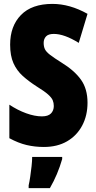

<svg xmlns="http://www.w3.org/2000/svg" viewBox="-20 -744 494 985"><path d="M429 -217Q429 -151 401.5 -99.5Q374 -48 324 -19Q274 10 205 10Q159 10 116.5 0Q74 -10 28 -35V-207Q70 -179 114 -163Q158 -147 195 -147Q227 -147 241.5 -162Q256 -177 256 -200Q256 -216 250.5 -229.5Q245 -243 226.5 -259.5Q208 -276 169 -300Q127 -327 96.5 -354.5Q66 -382 49 -420Q32 -458 32 -515Q32 -610 87.5 -667Q143 -724 249 -724Q338 -724 429 -673L384 -524Q310 -570 256 -570Q228 -570 216 -557Q204 -544 204 -524Q204 -505 210.5 -491.5Q217 -478 237 -462.5Q257 -447 297 -422Q362 -382 395.5 -335Q429 -288 429 -217ZM299 72Q276 152 236 221H127V207Q131 190 135 163Q139 136 142 108.5Q145 81 145 61H299Z"/></svg>

Font: Noto Sans Malayalam ExtraCondensed Black
Style: Regular
Weight: 900
Width: 2
Designer: Jelle Bosma - Monotype Design Team
Foundry: Monotype Imaging Inc.
Version: Version 2.104; ttfautohint (v1.8.4.7-5d5b)